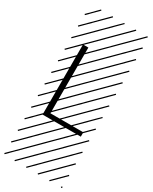

<svg xmlns="http://www.w3.org/2000/svg" viewBox="-340 -1027 1212 1522"><g transform="rotate(30 265.5 -266.0)"><path d="M457 -44.4V-4.4H106.9V-646H155.8V-44.4ZM526.9 410.6 533.7 417.5 525.4 425.8 518.6 418.9ZM526.9 304.7 533.7 311.5 419.4 425.8 412.6 418.9ZM526.9 198.7 533.7 205.6 313.5 425.8 306.6 418.9ZM526.9 92.3 533.7 99.1 207.5 425.8 200.7 418.9ZM526.9 -13.2 533.7 -6.3 101.6 425.8 94.7 418.9ZM526.9 -119.1 533.7 -112.3 3.4 418 -3.4 411.1ZM526.9 -225.6 533.7 -218.8 3.4 311.5 -3.4 304.7ZM526.9 -331.5 533.7 -324.7 3.4 205.6 -3.4 198.7ZM526.9 -438 533.7 -431.2 3.4 99.1 -3.4 92.3ZM526.9 -543.5 533.7 -536.6 3.4 -6.3 -3.4 -13.2ZM526.9 -649.4 533.7 -642.6 3.4 -112.3 -3.4 -119.1ZM526.9 -755.9 533.7 -749 3.4 -218.8 -3.4 -225.6ZM526.9 -861.8 533.7 -855 3.4 -324.7 -3.4 -331.5ZM516.6 -958 523.4 -951.2 3.4 -431.2 -3.4 -438ZM411.1 -958 418 -951.2 3.4 -536.6 -3.4 -543.5ZM305.2 -958 312 -951.2 3.4 -642.6 -3.4 -649.4ZM198.7 -958 205.6 -951.2 3.4 -749 -3.4 -755.9ZM92.3 -958 99.1 -951.2 3.4 -855 -3.4 -861.8Z"/></g></svg>

Font: AzarMehrMSRS2
Style: Regular
Weight: 1
Designer: Amin Abedi
Version: Version 1.00